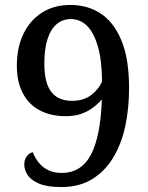

<svg xmlns="http://www.w3.org/2000/svg" viewBox="-20 -744 599 775"><path d="M227 11Q170 11 137.5 -3Q105 -17 91.5 -37.5Q78 -58 78 -80Q78 -100 88 -113Q98 -126 112 -130Q121 -107 136 -88Q151 -69 174 -57.5Q197 -46 229 -46Q308 -46 347 -119.5Q386 -193 391 -343Q377 -326 356 -310Q335 -294 307.5 -284.5Q280 -275 245 -275Q187 -275 142.5 -297.5Q98 -320 73 -366Q48 -412 48 -479Q48 -551 74 -606Q100 -661 148.5 -692.5Q197 -724 265 -724Q334 -724 387 -689Q440 -654 470.5 -580Q501 -506 501 -388Q501 -308 486 -236.5Q471 -165 438 -109.5Q405 -54 353 -21.5Q301 11 227 11ZM271 -337Q317 -337 347.5 -360Q378 -383 392 -415Q391 -503 374.5 -558.5Q358 -614 330.5 -640.5Q303 -667 266 -667Q232 -667 208 -646Q184 -625 171.5 -585.5Q159 -546 159 -488Q159 -409 187 -373Q215 -337 271 -337Z"/></svg>

Font: ET Text
Style: Regular
Weight: 470
Designer: Monotype Design Team
Foundry: Monotype Imaging Inc.
Version: Version 2.009